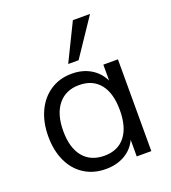

<svg xmlns="http://www.w3.org/2000/svg" viewBox="-141 -877 882 989"><g transform="rotate(-20 300.0 -382.5)"><path d="M521 -503V0H441V-91Q419 -44 374.5 -18.5Q330 7 271 7Q204 7 153.5 -25Q103 -57 75.5 -115.5Q48 -174 48 -252Q48 -330 76 -389.5Q104 -449 154.5 -482Q205 -515 271 -515Q330 -515 374 -489Q418 -463 441 -416V-503ZM441 -254Q441 -347 401 -397Q361 -447 287 -447Q213 -447 171.5 -395.5Q130 -344 130 -252Q130 -160 171 -110Q212 -60 287 -60Q361 -60 401 -110.5Q441 -161 441 -254ZM329 -568H272L372 -772H466Z"/></g></svg>

Font: Muli
Style: Regular
Weight: 400
Designer: Vernon Adams
Foundry: Vernon Adams
Version: Version 2.000